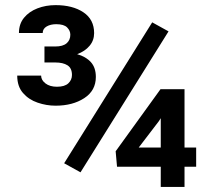

<svg xmlns="http://www.w3.org/2000/svg" viewBox="-20 -737 842 757"><path d="M644.5 -613.3 297.4 -57.6 232.9 -93.3 580.1 -648.9ZM753.4 -155.3V-79.6H707.5V0H613.8V-79.6H441.4L436 -140.6L612.8 -385.3H707.5V-155.3ZM526.9 -155.3H613.8V-271L606 -258.8ZM155.3 -490.7V-553.7H197.8Q228 -553.7 242.7 -566.4Q257.3 -579.1 257.3 -600.1Q257.3 -616.2 244.6 -628.9Q231.9 -641.6 201.7 -641.6Q179.2 -641.6 163.8 -632.6Q148.4 -623.5 148.4 -606.9H54.7Q54.7 -642.6 74.7 -667Q94.7 -691.4 127.7 -704.1Q160.6 -716.8 199.2 -716.8Q266.6 -716.8 308.8 -688.5Q351.1 -660.2 351.1 -606.4Q351.1 -577.6 333 -556.2Q314.9 -534.7 284.2 -523.4Q318.8 -513.7 338.4 -491.9Q357.9 -470.2 357.9 -433.6Q357.9 -379.9 312.3 -350.1Q266.6 -320.3 199.2 -320.3Q163.1 -320.3 128.2 -332.3Q93.3 -344.2 70.6 -370.4Q47.9 -396.5 47.9 -439H142.1Q142.1 -421.4 159.2 -408.2Q176.3 -395 204.6 -395Q234.9 -395 249.3 -408.4Q263.7 -421.9 263.7 -441.4Q263.7 -468.3 246.1 -479.5Q228.5 -490.7 197.8 -490.7Z"/></svg>

Font: Vazirmatn UI FD SemiBold
Style: Regular
Weight: 600
Designer: Saber Rastikerdar
Foundry: Saber Rastikerdar
Version: Version 33.003